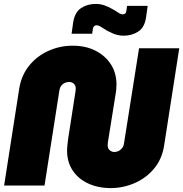

<svg xmlns="http://www.w3.org/2000/svg" viewBox="-20 -946 934 979"><path d="M545 13Q480 13 429.5 -10.5Q379 -34 350.5 -77Q322 -120 322 -178Q322 -191 324 -208Q326 -225 327 -235L364 -474Q365 -479 365.5 -484.5Q366 -490 366 -496Q366 -510 356.5 -519Q347 -528 332 -528Q320 -528 309.5 -523Q299 -518 292 -508.5Q285 -499 283 -486L207 0H1L78 -494Q89 -562 128.5 -611Q168 -660 226.5 -686.5Q285 -713 351 -713Q416 -713 466 -688Q516 -663 545 -618.5Q574 -574 574 -514Q574 -501 572.5 -487Q571 -473 569 -463L531 -226Q530 -221 529.5 -215.5Q529 -210 529 -205Q529 -189 539.5 -180Q550 -171 563 -171Q574 -171 584.5 -176Q595 -181 602.5 -190.5Q610 -200 612 -213L689 -700H894L817 -205Q806 -134 765 -85.5Q724 -37 665.5 -12Q607 13 545 13ZM610 -764Q594 -764 579.5 -767.5Q565 -771 552 -777Q539 -783 527 -789Q511 -798 497 -807.5Q483 -817 472 -817Q465 -817 460.5 -813Q456 -809 454 -801L450 -774H345L353 -831Q361 -883 393 -904.5Q425 -926 468 -926Q492 -926 513 -918.5Q534 -911 551 -901Q568 -892 581.5 -882.5Q595 -873 606 -873Q614 -873 618.5 -877Q623 -881 624 -889L628 -916H733L725 -859Q718 -807 685.5 -785.5Q653 -764 610 -764Z"/></svg>

Font: MuseoModerno Black
Style: Italic
Weight: 900
Italic angle: -9°
Designer: Pablo Cosgaya, Héctor Gatti, Marcela Romero, and the Authors of The MuseoModerno Project.
Foundry: Omnibus-Type Team
Version: Version 1.003